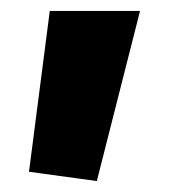

<svg xmlns="http://www.w3.org/2000/svg" viewBox="-20 -780 309 351"><path d="M157 -449 33 -466 71 -760H236Z"/></svg>

Font: Murecho
Style: Bold
Weight: 700
Designer: Neil Summerour
Foundry: Positype
Version: Version 1.010; ttfautohint (v1.8.3)